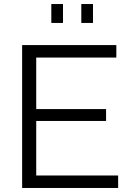

<svg xmlns="http://www.w3.org/2000/svg" viewBox="-20 -934 649 954"><path d="M235 -820V-914H293V-820ZM384 -820V-914H442V-820ZM567 -62V0H90V-710H558V-648H160V-392H507V-333H160V-62Z"/></svg>

Font: Oxford Sans
Style: Regular
Weight: 400
Designer: Matt McInerney, Pablo Impallari, Rodrigo Fuenzalida
Foundry: Matt McInerney, Pablo Impallari, Rodrigo Fuenzalida
Version: Version 3.000g; ttfautohint (v1.5) -l 8 -r 28 -G 28 -x 14 -D